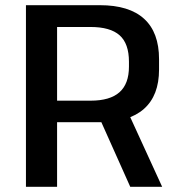

<svg xmlns="http://www.w3.org/2000/svg" viewBox="-20 -720 685 740"><path d="M80 -700H365Q478 -700 535.5 -647.5Q593 -595 593 -492V-452Q593 -352 535 -300.5Q477 -249 365 -249H194V-332H329Q404 -332 440.5 -364.5Q477 -397 477 -463V-482Q477 -552 441 -584Q405 -616 329 -616H173L200 -645V0H80ZM359 -275H479L605 0H482Z"/></svg>

Font: Pathway Extreme 72pt SemiBold
Style: Regular
Weight: 600
Designer: Eduardo Rodriguez Tunni
Foundry: Eduardo Rodriguez Tunni
Version: Version 1.001;gftools[0.9.26]